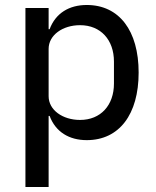

<svg xmlns="http://www.w3.org/2000/svg" viewBox="-20 -550 625 770"><path d="M82 200H175V-85H179C203 -21 257 12 328 12C458 12 536 -91 536 -259C536 -427 458 -530 328 -530C257 -530 203 -497 179 -433H175V-518H82ZM301 -69C231 -69 175 -109 175 -164V-354C175 -409 231 -449 301 -449C384 -449 437 -390 437 -303V-215C437 -128 384 -69 301 -69Z"/></svg>

Font: IBM Plex Devanagari Text
Style: Regular
Weight: 450
Designer: Mike Abbink, Paul van der Laan, Pieter van Rosmalen, Erin McLaughlin
Foundry: Bold Monday
Version: Version 1.0